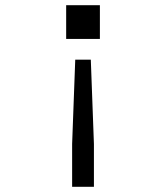

<svg xmlns="http://www.w3.org/2000/svg" viewBox="-20 -720 640 740"><path d="M365 -570V-700H235V-570ZM342 -165 330 -490H270L258 -165V0H342Z"/></svg>

Font: Fliege Mono Light
Style: Regular
Weight: 300
Version: Version 0.020;Glyphs 3.3 (3306)